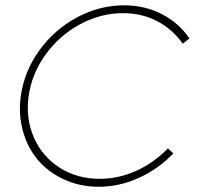

<svg xmlns="http://www.w3.org/2000/svg" viewBox="-20 -695 768 730"><path d="M59.1 -330.1Q72.3 -423.8 129.4 -503.2Q186.5 -582.5 272.5 -628.7Q358.4 -674.8 452.1 -674.8Q530.8 -674.8 595.7 -641.1Q660.6 -607.4 700.2 -548.8L674.8 -528.8Q637.2 -583 578.6 -614Q520 -645 448.2 -645Q362.8 -645 284.4 -602.8Q206.1 -560.5 153.6 -488Q101.1 -415.5 88.9 -330.1Q77.1 -244.6 108.9 -172.1Q140.6 -99.6 207 -57.4Q273.4 -15.1 358.9 -15.1Q431.2 -15.1 498.8 -45.9Q566.4 -76.7 618.2 -130.9L639.2 -111.8Q582.5 -52.7 508.1 -18.8Q433.6 15.1 355 15.1Q284.7 15.1 224.6 -12.2Q164.6 -39.6 125 -85.7Q85.4 -131.8 67.4 -195.8Q49.3 -259.8 59.1 -330.1Z"/></svg>

Font: Human Sans ExtraLight
Style: Italic
Weight: 200
Italic angle: -8°
Designer: Tim Radville
Foundry: Continuum
Version: Version 1.000;FEAKit 1.0